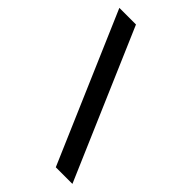

<svg xmlns="http://www.w3.org/2000/svg" viewBox="-209 -746 833 833"><g transform="rotate(45 207.0 -330.0)"><path d="M303 12 9 -672H111L405 12Z"/></g></svg>

Font: Frank Ruhl Libre Black
Style: Regular
Weight: 900
Designer: Yanek Iontef
Foundry: Fontef
Version: Version 6.004